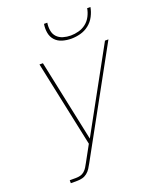

<svg xmlns="http://www.w3.org/2000/svg" viewBox="-171 -1054 942 1154"><g transform="rotate(-20 300.0 -477.5)"><path d="M78 0V-19H118Q132 -19 146 -22.5Q160 -26 171.5 -36Q183 -46 190.5 -58.5Q198 -71 205 -84L261 -186L145 -735H167L277 -213L564 -735H586L223 -75Q215 -60 205.5 -45Q196 -30 182 -19Q168 -8 151.5 -4Q135 0 118 0ZM379 -815Q350 -815 322.5 -823Q295 -831 277 -850.5Q259 -870 254 -898Q249 -926 254 -955H275Q271 -930 275 -905.5Q279 -881 294.5 -864.5Q310 -848 333.5 -841Q357 -834 382 -834Q407 -834 433 -841Q459 -848 480 -864.5Q501 -881 513.5 -905.5Q526 -930 530 -955H551Q546 -926 531.5 -898Q517 -870 492.5 -850.5Q468 -831 438 -823Q408 -815 379 -815Z"/></g></svg>

Font: Iosevka SS04 Thin Extended
Style: Italic
Weight: 100
Width: 7
Italic angle: -9°
Monospace: yes
Designer: Belleve Invis
Foundry: Belleve Invis
Version: Version 19.0.0; ttfautohint (v1.8.4)